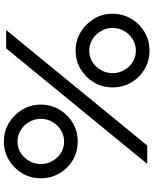

<svg xmlns="http://www.w3.org/2000/svg" viewBox="82 -880 809 1014"><g transform="rotate(90 487.0 -372.5)"><path d="M138 0 748 -745H845L235 0ZM52 -562Q52 -616 78.5 -660.5Q105 -705 149 -731Q193 -757 247 -757Q301 -757 345 -731Q389 -705 415 -660.5Q441 -616 441 -562Q441 -508 415 -464Q389 -420 345 -393.5Q301 -367 247 -367Q193 -367 149 -393.5Q105 -420 78.5 -464Q52 -508 52 -562ZM366 -562Q366 -594 350.5 -622Q335 -650 308.5 -667.5Q282 -685 247 -685Q213 -685 185.5 -667.5Q158 -650 142.5 -622Q127 -594 127 -562Q127 -531 142.5 -502.5Q158 -474 185.5 -456.5Q213 -439 247 -439Q282 -439 308.5 -456.5Q335 -474 350.5 -502.5Q366 -531 366 -562ZM532 -183Q532 -237 558.5 -281.5Q585 -326 629 -352Q673 -378 727 -378Q781 -378 825 -352Q869 -326 895 -281.5Q921 -237 921 -183Q921 -129 895 -85Q869 -41 825 -14.5Q781 12 727 12Q673 12 629 -14.5Q585 -41 558.5 -85Q532 -129 532 -183ZM846 -183Q846 -215 830.5 -243Q815 -271 788.5 -288.5Q762 -306 727 -306Q693 -306 665.5 -288.5Q638 -271 622.5 -243Q607 -215 607 -183Q607 -152 622.5 -123.5Q638 -95 665.5 -77.5Q693 -60 727 -60Q762 -60 788.5 -77.5Q815 -95 830.5 -123.5Q846 -152 846 -183Z"/></g></svg>

Font: Kosmopol Plus Jakarta Sans
Style: Regular
Weight: 400
Designer: Gumpita Rahayu
Foundry: Tokotype
Version: Version 2.006